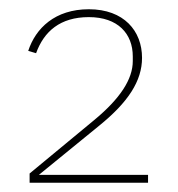

<svg xmlns="http://www.w3.org/2000/svg" viewBox="-20 -724 385 415"><path d="M300 -346H64L194 -452C257 -503 287 -549 287 -599C287 -657 248 -704 172 -704C99 -704 57 -663 41 -614L58 -609C75 -656 110 -687 172 -687C235 -687 267 -651 267 -602V-592C267 -553 240 -511 183 -464L44 -349V-329H300Z"/></svg>

Font: IBM Plex Arabic Thin
Style: Regular
Weight: 100
Designer: Mike Abbink, Paul van der Laan, Pieter van Rosmalen, Wael Morcos, Khajak Apelian
Foundry: Bold Monday
Version: Version 1.0